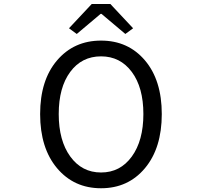

<svg xmlns="http://www.w3.org/2000/svg" viewBox="-20 -956 1040 988"><path d="M186.5 -369.1Q186.5 -543 273.4 -645Q360.4 -747.1 500 -747.1Q639.6 -747.1 726.1 -645Q812.5 -543 812.5 -369.1Q812.5 -194.3 726.1 -90.8Q639.6 12.7 500 12.7Q360.4 12.7 273.4 -90.8Q186.5 -194.3 186.5 -369.1ZM500 -666Q400.4 -666 341.3 -585.9Q282.2 -505.9 282.2 -369.1Q282.2 -232.4 341.8 -150.4Q401.4 -68.4 500 -68.4Q598.6 -68.4 658.2 -150.4Q717.8 -232.4 717.8 -369.1Q717.8 -505.9 658.2 -585.9Q598.6 -666 500 -666ZM335 -810.5 452.1 -935.5H547.9L665 -810.5L625 -781.2L502 -884.8H498L375 -781.2Z"/></svg>

Font: Gen Shin Gothic Monospace Regular
Style: Regular
Weight: 400
Designer: [Source Han Sans]
Ryoko NISHIZUKA  (kana & ideographs); Paul D. Hunt (Latin, Greek & Cyrillic); Wenlong ZHANG  (bopomofo
Version: Version 1.002.20150607